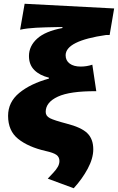

<svg xmlns="http://www.w3.org/2000/svg" viewBox="-20 -794 627 1021"><path d="M296 62Q296 41 280 29.5Q264 18 223 9Q131 -12 77 -55Q23 -98 23 -178Q23 -251 82.5 -300Q142 -349 240 -376V-381Q191 -393 162.5 -421.5Q134 -450 134 -496Q134 -549 177.5 -588.5Q221 -628 312 -645V-650H287Q219 -649 171.5 -646.5Q124 -644 87 -636L111 -774L587 -749L563 -608H545Q329 -577 329 -500Q329 -472 350.5 -456Q372 -440 409 -440Q441 -440 471 -450L492 -309Q352 -310 287.5 -280Q223 -250 223 -199Q223 -177 245.5 -165.5Q268 -154 333 -137Q412 -117 444 -86Q476 -55 476 0Q476 48 446.5 103Q417 158 372 207L234 156Q249 140 264 124Q279 108 287.5 93Q296 78 296 62Z"/></svg>

Font: Nebula Sans Black
Style: Regular
Weight: 900
Italic angle: -9°
Designer: Paul D. Hunt for Adobe (as Source Sans)
Foundry: Nebula Entertainment & Broadcasting LLC
Version: Version 1.010